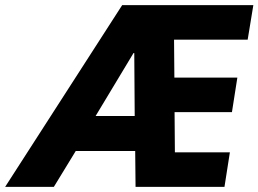

<svg xmlns="http://www.w3.org/2000/svg" viewBox="-105 -725 1003 745"><path d="M-85 0 369 -705H878L856 -571H518L570 -613L572 -377L516 -424H816L795 -290H525L572 -338L574 -85L520 -134H787L766 0H421L419 -197L453 -139H146L220 -190L104 0ZM413 -519 245 -240V-275H450L418 -233L416 -519Z"/></svg>

Font: Nunito Sans 10pt Condensed Black
Style: Italic
Weight: 900
Width: 3
Italic angle: -9°
Designer: Vernon Adams
Foundry: Vernon Adams
Version: Version 3.101;gftools[0.9.27]